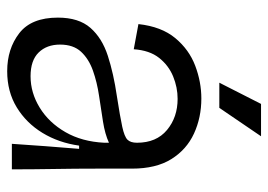

<svg xmlns="http://www.w3.org/2000/svg" viewBox="-126 -607 746 534"><g transform="rotate(90 247.0 -340.0)"><path d="M178 13Q116 13 72.5 -20.5Q29 -54 29 -128Q29 -186 57.5 -218.5Q86 -251 135.5 -267Q185 -283 247 -292Q305 -301 332.5 -307Q360 -313 368.5 -321.5Q377 -330 377 -348Q377 -402 341.5 -431.5Q306 -461 255 -461Q223 -461 192.5 -448.5Q162 -436 141 -409.5Q120 -383 117 -339L47 -352Q54 -416 86 -454.5Q118 -493 163 -510Q208 -527 254 -527Q307 -527 351.5 -506.5Q396 -486 422.5 -443.5Q449 -401 449 -334V-235Q449 -177 450 -117.5Q451 -58 451 0H380Q383 -48 386.5 -92.5Q390 -137 394 -187H385Q377 -130 349.5 -85Q322 -40 278.5 -13.5Q235 13 178 13ZM192 -52Q238 -52 279.5 -77.5Q321 -103 347.5 -149Q374 -195 377 -257V-270Q353 -259 318.5 -253.5Q284 -248 246.5 -242.5Q209 -237 176.5 -225.5Q144 -214 124 -192.5Q104 -171 104 -134Q104 -97 126 -74.5Q148 -52 192 -52ZM280 -577H210L269 -693H359Z"/></g></svg>

Font: Bricolage Grotesque 96pt Light
Style: Regular
Weight: 300
Designer: Mathieu Triay
Foundry: Atelier Triay
Version: Version 1.001; ttfautohint (v1.8.4.7-5d5b);gftools[0.9.33.de